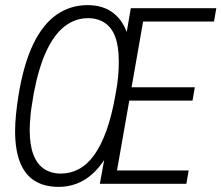

<svg xmlns="http://www.w3.org/2000/svg" viewBox="-20 -718 865 750"><path d="M209 12Q153 12 115 -12Q77 -36 58 -84.5Q39 -133 39 -206Q39 -236 42.5 -271Q46 -306 52 -344Q72 -467 109.5 -545Q147 -623 201 -660.5Q255 -698 322 -698Q379 -698 417.5 -671Q456 -644 475 -593L491 -686H825L816 -634H539L494 -377H741L732 -325H485L437 -52H717L708 0H370L387 -93Q351 -39 306.5 -13.5Q262 12 209 12ZM218 -40Q255 -40 288 -57.5Q321 -75 348 -112.5Q375 -150 396 -208.5Q417 -267 431 -348Q435 -368 437.5 -386Q440 -404 441.5 -419.5Q443 -435 443.5 -450Q444 -465 444 -478Q444 -536 430.5 -573Q417 -610 389.5 -628.5Q362 -647 324 -647Q274 -647 233 -615.5Q192 -584 161.5 -519Q131 -454 112 -354Q108 -329 104.5 -308Q101 -287 99.5 -270Q98 -253 97 -238.5Q96 -224 96 -210Q96 -152 110.5 -114Q125 -76 152.5 -58Q180 -40 218 -40Z"/></svg>

Font: Archivo ExtraCondensed ExtraLight
Style: Italic
Weight: 250
Width: 2
Italic angle: -10°
Designer: Hector Gatti
Foundry: Omnibus-Type
Version: Version 2.001